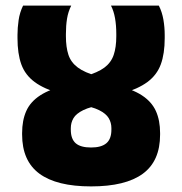

<svg xmlns="http://www.w3.org/2000/svg" viewBox="-20 -654 650 686"><path d="M59 -178.5V-173.5Q59 -79 120.8 -33.5Q182.5 12 305.5 12Q428.5 12 490.2 -33.2Q552 -78.5 552 -173V-178.5Q552 -224 537 -257.2Q522 -290.5 486.8 -313.5Q451.5 -336.5 390 -350.5L328 -382Q282.5 -394.5 258 -412.8Q233.5 -431 224.5 -458.2Q215.5 -485.5 215.5 -524.5V-532.5Q215.5 -562.5 219.5 -587.2Q223.5 -612 234.5 -634H62.5Q50.5 -609.5 46.5 -582Q42.5 -554.5 42.5 -529V-518Q42.5 -462 56.2 -424Q70 -386 103.8 -361Q137.5 -336 197 -319L262 -280.5Q309 -273 334 -260.5Q359 -248 368.5 -231.8Q378 -215.5 378 -196.5V-190.5Q378 -157.5 360 -142.2Q342 -127 305.5 -127Q268 -127 250.5 -142.2Q233 -157.5 233 -190.5V-196Q233 -215.5 242.5 -231.8Q252 -248 277.5 -260.5Q303 -273 352 -281L414 -319Q473 -336 506.8 -361Q540.5 -386 554.5 -424Q568.5 -462 568.5 -518V-529Q568.5 -556.5 563.8 -584Q559 -611.5 547.5 -634H376.5Q386.5 -614.5 391 -589Q395.5 -563.5 395.5 -532.5V-524.5Q395.5 -485 386.2 -457.8Q377 -430.5 353 -412.5Q329 -394.5 284 -382L221 -350.5Q159.5 -336.5 124 -313.5Q88.5 -290.5 73.8 -257.2Q59 -224 59 -178.5Z"/></svg>

Font: Anek Devanagari ExtraBold
Style: Regular
Weight: 800
Designer: Kailash Malviya (Devanagari) & Yesha Goshar (Latin)
Foundry: Ek Type
Version: Version 1.003